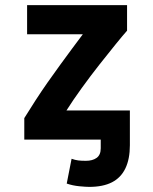

<svg xmlns="http://www.w3.org/2000/svg" viewBox="-20 -546 600 751"><path d="M329 185Q316 185 290 182.5Q264 180 241 172L260 75Q274 80 286 81.5Q298 83 316 83Q342 83 358 71.5Q374 60 374 34V0H75V-84Q96 -118 119 -153.5Q142 -189 166.5 -224Q191 -259 215.5 -292.5Q240 -326 262.5 -356.5Q285 -387 304 -412H86V-526H477V-426Q461 -408 432.5 -373Q404 -338 369 -293.5Q334 -249 300 -202Q266 -155 240 -114H488V22Q488 76 470.5 112.5Q453 149 418 167Q383 185 329 185Z"/></svg>

Font: Ubuntu Sans Mono
Style: Regular
Weight: 400
Monospace: yes
Designer: Dalton Maag Ltd
Foundry: Dalton Maag Ltd
Version: Version 1.006